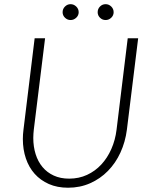

<svg xmlns="http://www.w3.org/2000/svg" viewBox="-20 -891 714 920"><path d="M311.5 -35Q358 -35 397 -53Q436 -71 465.2 -102.5Q494.5 -134 513.5 -177Q532.5 -220 538.5 -269.5L592 -707.5H642L588 -269.5Q580.5 -211 557.2 -160.2Q534 -109.5 497.2 -72Q460.5 -34.5 412 -13Q363.5 8.5 306 8.5Q254.5 8.5 214.2 -9.2Q174 -27 146.2 -58Q118.5 -89 104 -131.8Q89.5 -174.5 89.5 -225Q89.5 -247 92.5 -269.5L146 -707.5H196L142 -270Q141 -260 140.2 -250Q139.5 -240 139.5 -230Q139.5 -188 150.8 -152.2Q162 -116.5 183.8 -90.5Q205.5 -64.5 237.5 -49.8Q269.5 -35 311.5 -35ZM357 -832.5Q357 -817 345.2 -806Q333.5 -795 318 -795Q303 -795 291.5 -806Q280 -817 280 -832.5Q280 -848.5 291.5 -859.8Q303 -871 318 -871Q333.5 -871 345.2 -859.8Q357 -848.5 357 -832.5ZM524.5 -832.5Q524.5 -817 513 -806Q501.5 -795 486 -795Q470.5 -795 459.2 -806Q448 -817 448 -832.5Q448 -848.5 459.2 -859.8Q470.5 -871 486 -871Q501.5 -871 513 -859.8Q524.5 -848.5 524.5 -832.5Z"/></svg>

Font: Lato Light
Style: Italic
Weight: 300
Italic angle: -7°
Designer: Lukasz Dziedzic
Foundry: Lukasz Dziedzic
Version: Version 1.104; Western+Polish opensource